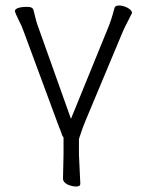

<svg xmlns="http://www.w3.org/2000/svg" viewBox="-20 -506 530 698"><path d="M211 -6Q206 -12 204 -20Q202 -27 194 -46L66 -392Q60 -410 47 -435Q35 -460 34 -465Q35 -481 80 -481Q100 -481 102 -468Q112 -425 120 -405L238 -74L373 -405Q385 -434 396 -476Q398 -486 412.5 -486Q427 -486 443 -478Q460 -469 460 -459Q458 -455 446 -431Q433 -407 426 -390L290 -65Q281 -44 268 -4V-2L267 -1V56L272 162Q272 172 257 172Q242 172 226 165Q209 156 209 144L211 55Z"/></svg>

Font: Moon Stars Kai T Light
Style: Regular
Weight: 300
Designer: GuiWonder
Version: Version 1.101